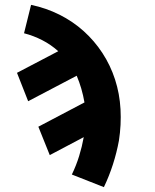

<svg xmlns="http://www.w3.org/2000/svg" viewBox="-20 -548 640 791"><path d="M408 223 276 171Q294 134 306 95Q318 56 325 17L185 91L138 -26L328 -126Q323 -155 315 -182.5Q307 -210 296 -236L96 -131L50 -248L220 -337Q190 -364 154 -382.5Q118 -401 79 -411L108 -528Q170 -515 225 -487.5Q280 -460 324.5 -420Q369 -380 402 -329.5Q435 -279 454 -220.5Q473 -162 476.5 -98Q480 -34 470 31Q461 80 445.5 128.5Q430 177 408 223Z"/></svg>

Font: Iosevka Aile Heavy
Style: Italic
Weight: 900
Italic angle: -9°
Designer: Belleve Invis
Foundry: Belleve Invis
Version: Version 31.1.0; ttfautohint (v1.8.4)